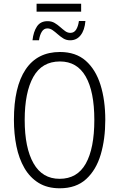

<svg xmlns="http://www.w3.org/2000/svg" viewBox="-20 -1004 642 1034"><path d="M177 -941V-984H417V-941ZM155 -787Q160 -833 179 -861.5Q198 -890 236 -890Q258 -890 274 -880.5Q290 -871 304 -858.5Q318 -846 331 -836.5Q344 -827 359 -827Q379 -827 390 -844.5Q401 -862 405 -891H440Q436 -842 414.5 -814.5Q393 -787 358 -787Q337 -787 321 -797Q305 -807 291 -819.5Q277 -832 263.5 -841.5Q250 -851 235 -851Q216 -851 205 -833Q194 -815 190 -787ZM547 -358Q547 -255 522.5 -172Q498 -89 444 -39.5Q390 10 302 10Q235 10 188 -19Q141 -48 111.5 -99Q82 -150 68.5 -216.5Q55 -283 55 -359Q55 -536 118 -630Q181 -724 303 -724Q388 -724 441.5 -677Q495 -630 521 -547.5Q547 -465 547 -358ZM113 -358Q113 -208 160.5 -124.5Q208 -41 301 -41Q396 -41 442 -123Q488 -205 488 -358Q488 -511 441.5 -592Q395 -673 303 -673Q206 -673 159.5 -590Q113 -507 113 -358Z"/></svg>

Font: Noto Sans Condensed Light
Style: Regular
Weight: 300
Width: 3
Designer: Monotype Design Team
Foundry: Monotype Imaging Inc.
Version: Version 2.013; ttfautohint (v1.8.4.7-5d5b)